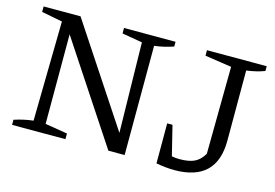

<svg xmlns="http://www.w3.org/2000/svg" viewBox="-88 -827 1456 1015"><g transform="rotate(15 640.5 -319.5)"><path d="M477 -648H759V-622Q707 -604 655 -598L654 0H565L208 -541V-51L330 -31V0H38V-28Q89 -45 142 -51L151 -596L37 -618V-648H239L597 -106L588 -599L477 -618ZM828 -1V-220H857L897 -58Q920 -54 939 -54Q992 -54 1022 -69Q1052 -84 1072 -119L1077 -596L931 -618V-648H1258V-622Q1238 -614 1213.5 -608Q1189 -602 1159 -598V-214Q1159 9 928 9Q884 9 828 -1Z"/></g></svg>

Font: Piazzolla SC
Style: Regular
Weight: 400
Designer: Juan Pablo del Peral
Foundry: Huerta Tipografica
Version: Version 1.330